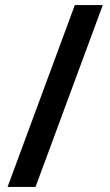

<svg xmlns="http://www.w3.org/2000/svg" viewBox="-20 -738 436 762"><path d="M388 -718 121 4H10L277 -718Z"/></svg>

Font: Noto Sans Lao UI SemCond SemBd
Style: Regular
Weight: 600
Width: 4
Designer: Monotype Design Team
Foundry: Monotype Imaging Inc.
Version: Version 2.000; ttfautohint (v1.8.4.7-5d5b)